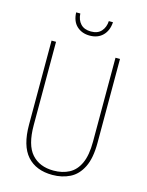

<svg xmlns="http://www.w3.org/2000/svg" viewBox="-133 -1076 820 1073"><g transform="rotate(15 277.0 -539.0)"><path d="M475 -321Q475 -233 449 -180.5Q423 -128 378 -105.5Q333 -83 277 -83Q182 -83 130.5 -141Q79 -199 79 -321V-807H105V-325Q105 -210 150.5 -159Q196 -108 277 -108Q328 -108 367 -128.5Q406 -149 427.5 -196Q449 -243 449 -321V-807H475ZM384 -995Q381 -946 352.5 -917.5Q324 -889 277 -889Q232 -889 202.5 -916Q173 -943 171 -995H195Q197 -958 218 -935.5Q239 -913 278 -913Q317 -913 337.5 -936Q358 -959 360 -995Z"/></g></svg>

Font: Noto Sans Kannada UI Condensed Thin
Style: Regular
Weight: 100
Width: 3
Designer: Jelle Bosma - Monotype Design Team
Foundry: Monotype Imaging Inc.
Version: Version 2.005; ttfautohint (v1.8.4.7-5d5b)